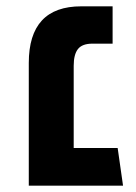

<svg xmlns="http://www.w3.org/2000/svg" viewBox="-20 -587 430 607"><path d="M352 -119 369 0H71V-388Q71 -567 237 -567H336V-449H272Q240 -449 226.5 -432Q213 -415 213 -379V-119Z"/></svg>

Font: FiraGO SemiBold
Style: Regular
Weight: 600
Designer: bBox Type
Foundry: bBox Type GmbH
Version: Version 1.001;PS 001.001;hotconv 1.0.88;makeotf.lib2.5.64775